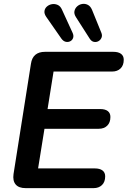

<svg xmlns="http://www.w3.org/2000/svg" viewBox="-20 -973 660 993"><path d="M464 0H113Q77 0 61 -19Q45 -38 50 -73L140 -643Q149 -705 213 -705H566Q592 -705 606 -694.5Q620 -684 620 -664Q620 -635 603.5 -619Q587 -603 560 -603H257L226 -409H498Q524 -409 537.5 -398.5Q551 -388 551 -368Q551 -339 534.5 -323Q518 -307 491 -307H210L177 -102H470Q496 -102 510 -91.5Q524 -81 524 -61Q524 -32 507.5 -16Q491 0 464 0ZM444 -773 373 -884Q362 -901 365 -915.5Q368 -930 379 -940Q390 -950 405 -952.5Q420 -955 434 -948Q448 -941 456 -922L504 -804Q510 -790 505 -778Q500 -766 489 -760Q478 -754 465.5 -756.5Q453 -759 444 -773ZM297 -774 219 -886Q208 -902 210 -916Q212 -930 223 -939.5Q234 -949 249 -951.5Q264 -954 278.5 -947.5Q293 -941 301 -922L356 -802Q362 -788 358 -776.5Q354 -765 343 -759.5Q332 -754 319.5 -757Q307 -760 297 -774Z"/></svg>

Font: Nunito Variable Extra Light
Style: Italic
Weight: 200
Italic angle: -9°
Designer: Vernon Adams
Foundry: Vernon Adams
Version: Version 3.602